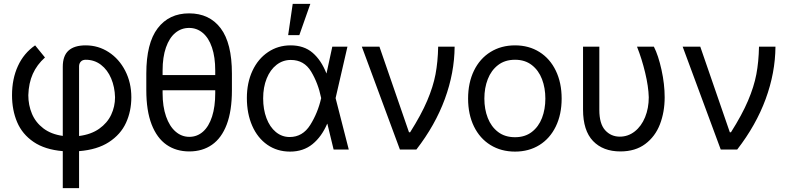

<svg xmlns="http://www.w3.org/2000/svg" viewBox="-20 -771 4065 990"><path d="M421.9 -537.1Q486.8 -537.1 540.5 -502.2Q594.2 -467.3 625.7 -406Q657.2 -344.7 657.2 -269.5Q657.2 -197.3 629.6 -137.5Q602.1 -77.6 541.7 -38.3Q481.4 1 387.7 8.3V199.2H303.7V8.3Q211.4 0.5 153.1 -39.3Q94.7 -79.1 68.4 -141.1Q42 -203.1 42 -280.3Q42 -364.3 72.3 -430.4Q102.5 -496.6 161.1 -537.1L211.9 -474.6Q170.4 -437.5 149.2 -390.1Q127.9 -342.8 126 -280.3Q126 -229 144.8 -184.3Q163.6 -139.6 203.6 -109.1Q243.7 -78.6 303.7 -70.3V-426.8Q303.7 -483.4 333.5 -510.3Q363.3 -537.1 421.9 -537.1ZM573.2 -269.5Q571.8 -322.3 553.2 -366.5Q534.7 -410.6 500.7 -436.8Q466.8 -462.9 421.9 -462.9Q405.3 -462.9 396.5 -453.1Q387.7 -443.4 387.7 -428.7V-69.8Q449.7 -77.6 491.5 -107.2Q533.2 -136.7 553.2 -179.2Q573.2 -221.7 573.2 -269.5Z M956.1 9.8Q888.2 9.8 838.6 -24.7Q789.1 -59.1 761.7 -129.6Q734.4 -200.2 734.4 -305.7V-391.6Q734.4 -548.3 793 -625.2Q851.6 -702.1 955.1 -702.1Q1059.6 -702.1 1117.7 -625.5Q1175.8 -548.8 1175.8 -391.6V-305.7Q1175.8 -199.7 1149.2 -129.4Q1122.6 -59.1 1073.2 -24.7Q1023.9 9.8 956.1 9.8ZM955.1 -627Q914.6 -627 883.8 -601.3Q853 -575.7 835.7 -526.1Q818.4 -476.6 818.4 -407.2V-383.8H1089.8V-407.2Q1089.8 -476.6 1073 -526.1Q1056.2 -575.7 1025.6 -601.3Q995.1 -627 955.1 -627ZM956.1 -65.4Q996.6 -65.4 1026.9 -92.3Q1057.1 -119.1 1073.5 -170.2Q1089.8 -221.2 1089.8 -291V-305.7H818.4V-291Q818.4 -221.7 836.2 -170.7Q854 -119.6 885.3 -92.5Q916.5 -65.4 956.1 -65.4Z M1252.9 -265.6Q1252.9 -344.2 1281.7 -406Q1310.5 -467.8 1362.1 -502.4Q1413.6 -537.1 1478.5 -537.1Q1547.4 -537.1 1591.8 -499Q1636.2 -460.9 1663.1 -392.6H1663.6L1693.4 -530.3H1771.5L1710.4 -265.1L1778.3 0H1700.2L1668 -132.8H1667Q1638.7 -66.4 1591.3 -27.8Q1543.9 10.7 1475.6 10.7Q1409.2 10.7 1358.6 -24.4Q1308.1 -59.6 1280.5 -122.3Q1252.9 -185.1 1252.9 -265.6ZM1473.6 -64.5Q1540.5 -64.5 1579.6 -126.7Q1618.7 -189 1635.7 -263.7L1636.2 -265.1L1635.7 -266.6Q1620.6 -341.3 1584.5 -401.6Q1548.3 -461.9 1479.5 -461.9Q1438.5 -461.9 1406 -436.8Q1373.5 -411.6 1355.2 -366.5Q1336.9 -321.3 1336.9 -263.7Q1336.9 -207 1354 -161.6Q1371.1 -116.2 1402.3 -90.3Q1433.6 -64.5 1473.6 -64.5ZM1489.3 -751H1580.1L1523.4 -589.8H1465.8Z M1845.7 -530.3H1936.5L2088.9 -88.9H2094.7Q2151.9 -179.2 2182.6 -251.5Q2213.4 -323.7 2225.6 -387.9Q2237.8 -452.1 2239.3 -530.3H2324.2Q2323.2 -395.5 2273.7 -260.5Q2224.1 -125.5 2127 0H2042Z M2393.6 -262.7Q2393.6 -344.2 2423.8 -406.5Q2454.1 -468.8 2509 -502.9Q2564 -537.1 2635.7 -537.1Q2707 -537.1 2761.5 -502.9Q2815.9 -468.8 2845.9 -406.5Q2876 -344.2 2876 -262.7Q2876 -181.2 2845.9 -119.1Q2815.9 -57.1 2761.5 -23.2Q2707 10.7 2635.7 10.7Q2564 10.7 2509 -23.2Q2454.1 -57.1 2423.8 -119.1Q2393.6 -181.2 2393.6 -262.7ZM2792 -262.7Q2792 -317.4 2774.7 -362.8Q2757.3 -408.2 2722.2 -435.5Q2687 -462.9 2635.7 -462.9Q2583.5 -462.9 2548.1 -435.5Q2512.7 -408.2 2495.1 -362.8Q2477.5 -317.4 2477.5 -262.7Q2477.5 -208 2495.1 -162.8Q2512.7 -117.7 2548.1 -90.6Q2583.5 -63.5 2635.7 -63.5Q2687 -63.5 2722.2 -90.6Q2757.3 -117.7 2774.7 -162.8Q2792 -208 2792 -262.7Z M3070.3 -530.3V-204.1Q3070.3 -132.8 3100.3 -99.6Q3130.4 -66.4 3175.8 -66.4Q3218.8 -66.4 3252.9 -93.3Q3287.1 -120.1 3306.2 -166.7Q3325.2 -213.4 3325.2 -269.5Q3323.7 -325.2 3306.6 -396.2Q3289.6 -467.3 3264.6 -530.3H3351.6Q3374.5 -485.4 3390.9 -411.1Q3407.2 -336.9 3407.2 -269.5Q3407.2 -193.4 3382.8 -130.1Q3358.4 -66.9 3307.1 -28.6Q3255.9 9.8 3178.7 9.8Q3089.4 9.8 3037.8 -43.9Q2986.3 -97.7 2986.3 -206.1V-530.3Z M3500 -530.3H3590.8L3743.2 -88.9H3749Q3806.2 -179.2 3836.9 -251.5Q3867.7 -323.7 3879.9 -387.9Q3892.1 -452.1 3893.6 -530.3H3978.5Q3977.5 -395.5 3928 -260.5Q3878.4 -125.5 3781.2 0H3696.3Z"/></svg>

Font: Pretendard GOV
Style: Regular
Weight: 400
Designer: Base glyphs from Inter by Rasmus Andersson; Hangeul glyphs from Noto Sans CJK(Source Han Sans) by Jang Soo-young and Kan
Foundry: Kil Hyung-jin
Version: Version 1.309